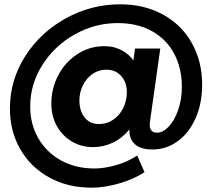

<svg xmlns="http://www.w3.org/2000/svg" viewBox="-20 -720 981 890"><path d="M917 -328Q917 -239 886 -170.5Q855 -102 802.5 -64.5Q750 -27 686 -27Q639 -27 611.5 -46.5Q584 -66 580 -105V-120Q546 -79 502.5 -58.5Q459 -38 411 -38Q358 -38 314 -63.5Q270 -89 244 -135Q218 -181 218 -240Q218 -310 250 -371Q282 -432 338.5 -469Q395 -506 464 -506Q502 -506 531 -493Q560 -480 577 -464Q594 -448 598 -439L606 -495H723L675 -155Q674 -150 674 -142Q674 -105 708 -105Q735 -105 761.5 -132.5Q788 -160 805.5 -209Q823 -258 823 -318Q823 -403 788 -470Q753 -537 685.5 -575Q618 -613 525 -613Q420 -613 326.5 -560.5Q233 -508 176.5 -419Q120 -330 120 -227Q120 -144 158 -78.5Q196 -13 263.5 24Q331 61 418 61Q464 61 518 45.5Q572 30 616 1L650 78Q602 110 533 130Q464 150 405 150Q294 150 208 102.5Q122 55 74 -28.5Q26 -112 26 -217Q26 -348 96.5 -459Q167 -570 285 -635Q403 -700 537 -700Q649 -700 735.5 -652.5Q822 -605 869.5 -520Q917 -435 917 -328ZM348 -254Q348 -207 372 -176Q396 -145 438 -145Q476 -145 505.5 -165.5Q535 -186 551.5 -220Q568 -254 568 -293Q568 -338 542 -367.5Q516 -397 472 -397Q438 -397 409.5 -377.5Q381 -358 364.5 -325Q348 -292 348 -254Z"/></svg>

Font: Gontserrat SemiBold
Style: Italic
Weight: 600
Italic angle: -11.3°
Designer: Julieta Ulanovsky
Foundry: Julieta Ulanovsky
Version: Version 6.001